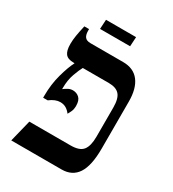

<svg xmlns="http://www.w3.org/2000/svg" viewBox="-177 -822 825 918"><g transform="rotate(30 235.0 -363.0)"><path d="M31 0 61 -121H289Q338 -121 356.5 -144.5Q375 -168 375 -219V-380Q375 -430 356.5 -450.5Q338 -471 298 -471H154Q144 -453 131.5 -418.5Q119 -384 119 -339V-334Q128 -341 140.5 -348Q153 -355 167 -355Q188 -355 202.5 -341.5Q217 -328 217 -298Q217 -279 211 -266Q205 -253 200 -245Q190 -259 176 -267.5Q162 -276 143 -276Q116 -276 86 -253H61V-264Q61 -327 76.5 -383Q92 -439 108 -469V-471H103Q71 -471 58 -487.5Q45 -504 45 -541Q45 -563 49 -587.5Q53 -612 61 -647H87V-637Q87 -615 96 -603.5Q105 -592 127 -592H307Q365 -592 395 -553Q425 -514 425 -442V-183Q425 -88 396 -44Q367 0 309 0ZM132 -674 135 -726H301L298 -674Z"/></g></svg>

Font: Noto Serif Hebrew Condensed SemiBold
Style: Regular
Weight: 600
Width: 3
Designer: Monotype Design Team
Foundry: Monotype Imaging Inc.
Version: Version 2.004; ttfautohint (v1.8.4.7-5d5b)